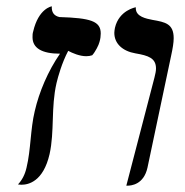

<svg xmlns="http://www.w3.org/2000/svg" viewBox="-20 -582 585 608"><path d="M64 -51C59 -29 50 -12 37 2C37 2 42 3 48 3C70 3 117 -7 137 -94C153 -166 141 -241 159 -319C164 -340 176 -383 196 -421C209 -414 232 -404 253 -404C260 -404 266 -405 272 -407C282 -418 293 -440 295 -449C298 -459 299 -468 299 -476C299 -515 267 -525 168 -528C151 -532 143 -543 144 -562C144 -562 102 -556 85 -482C83 -476 83 -470 83 -464C83 -430 112 -412 170 -412C132 -357 104 -291 90 -230C76 -172 78 -109 64 -51ZM380 6H383C395 6 435 3 447 -51L522 -406C527 -429 530 -447 530 -461C530 -507 503 -512 463 -519C443 -523 410 -529 410 -556V-559C410 -559 357 -550 344 -494C343 -488 342 -483 342 -478C342 -444 368 -420 409 -413C450 -406 474 -398 474 -365C474 -357 472 -348 469 -336Z"/></svg>

Font: Libertinus Serif
Style: Italic
Weight: 400
Italic angle: -12°
Designer: Philipp H. Poll, Khaled Hosny
Foundry: Caleb Maclennan
Version: Version 7.050;RELEASE